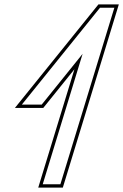

<svg xmlns="http://www.w3.org/2000/svg" viewBox="-20 -814 558 870"><path d="M186.7 -362 168.9 -340H78.9L125.7 -398L415.4 -757L433.2 -779H498.2L485.9 -739L265.8 -19L253.6 21H173.6L185.8 -19L354.3 -570ZM176.1 -325 317.2 -500.1 153.3 36H264.7L518.4 -794H426L47.6 -325Z"/></svg>

Font: Nordica Plus
Style: NordicaClassicLightOblOl
Weight: 300
Version: Version 1.01